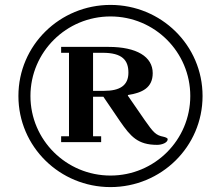

<svg xmlns="http://www.w3.org/2000/svg" viewBox="-20 -783 899 782"><path d="M55 -392C55 -185 224 -21 430 -21C636 -21 805 -185 805 -392C805 -599 636 -763 430 -763C224 -763 55 -599 55 -392ZM104 -392C104 -571 250 -716 430 -716C610 -716 755 -571 755 -392C755 -213 610 -68 430 -68C250 -68 104 -213 104 -392ZM229 -204H392V-228H359V-389H401L469 -289C512 -227 541 -193 620 -193C640 -193 663 -202 663 -216C663 -221 654 -224 646 -226C615 -232 605 -243 570 -293L501 -393V-396C560 -405 602 -426 602 -485C602 -552 537 -592 422 -592H229V-568H261V-228H229ZM359 -413V-568H398C478 -568 503 -538 503 -487C503 -434 467 -413 404 -413Z"/></svg>

Font: Monomakh Unicode
Style: Regular
Weight: 400
Version: Version 1.2